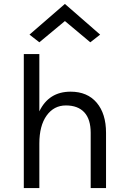

<svg xmlns="http://www.w3.org/2000/svg" viewBox="-20 -956 644 976"><path d="M130 -780 310 -936 489 -780 439 -741 310 -849 180 -741ZM101 0V-681H180V-390Q228 -490 339 -490Q424 -490 471.5 -434Q519 -378 519 -281V0H441V-281Q441 -350 408.5 -385Q376 -420 315 -420Q254 -420 217 -368.5Q180 -317 180 -226V0Z"/></svg>

Font: Karmilla
Style: Regular
Weight: 400
Designer: Jonathan Pinhorn
Version: Version 1.000